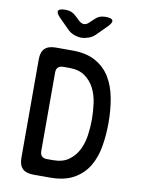

<svg xmlns="http://www.w3.org/2000/svg" viewBox="-101 -1018 802 1086"><g transform="rotate(10 300.0 -475.0)"><path d="M168 0Q126 0 105.5 -20Q85 -40 85 -82V-648Q85 -690 105.5 -710Q126 -730 168 -730H263Q344 -730 397 -700.5Q450 -671 480.5 -621Q511 -571 523.5 -504Q536 -437 536 -362Q536 -293 525 -227.5Q514 -162 484 -111.5Q454 -61 400.5 -30.5Q347 0 263 0ZM189 -140Q189 -120 199 -110Q209 -100 229 -100H263Q319 -100 353.5 -125Q388 -150 407.5 -188.5Q427 -227 433.5 -274Q440 -321 440 -366Q440 -411 433.5 -458Q427 -505 407.5 -543Q388 -581 353.5 -605.5Q319 -630 263 -630H229Q209 -630 199 -620Q189 -610 189 -590ZM187 -950Q205 -950 220.5 -943.5Q236 -937 249 -924L270 -904Q285 -889 300.5 -888.5Q316 -888 331 -903L354 -925Q367 -938 382 -944Q397 -950 416 -950Q451 -950 456.5 -937Q462 -924 437 -899L382 -844Q365 -826 342 -818Q319 -810 300 -810Q281 -810 258.5 -818Q236 -826 219 -844L165 -898Q139 -924 144.5 -937Q150 -950 187 -950Z"/></g></svg>

Font: Maple Mono Normal NL Medium
Style: Regular
Weight: 500
Monospace: yes
Designer: subframe7536
Version: Version 7.000